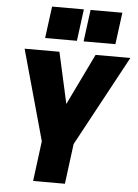

<svg xmlns="http://www.w3.org/2000/svg" viewBox="-66 -1094 821 1143"><g transform="rotate(5 344.5 -522.0)"><path d="M363 -854H173L198 -1044H388ZM593 -854H403L428 -1044H618ZM366 0H176L207 -240L57 -780H265L333 -474L481 -780H689L397 -240Z"/></g></svg>

Font: Tanohe Sans ExtraBold
Style: Italic
Weight: 800
Designer: Village Type and Design LLC & Cristiano Sobral
Foundry: Cooper Hewitt Smithsonian Design Museum
Version: Version 1.00;September 29, 2021;FontCreator 13.0.0.2655 64-b